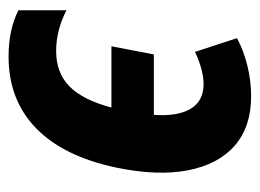

<svg xmlns="http://www.w3.org/2000/svg" viewBox="-99 -497 606 448"><g transform="rotate(90 204.0 -273.0)"><path d="M112 10Q49 10 4 -13V-125Q51 -101 99 -101Q150 -101 181.5 -132Q213 -163 231 -230H88L107 -329H248Q252 -384 234 -414.5Q216 -445 176 -445Q144 -445 101 -425L69 -523Q99 -539 134.5 -547.5Q170 -556 204 -556Q276 -556 320 -517.5Q364 -479 377.5 -408Q391 -337 371 -241Q345 -118 279 -54Q213 10 112 10Z"/></g></svg>

Font: Noto Sans Condensed
Style: Bold Italic
Weight: 700
Width: 3
Italic angle: -12°
Designer: Monotype Design Team
Foundry: Monotype Imaging Inc.
Version: Version 2.013; ttfautohint (v1.8.4.7-5d5b)